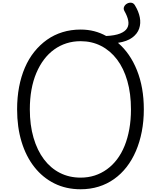

<svg xmlns="http://www.w3.org/2000/svg" viewBox="-20 -1364 1175 1403"><path d="M569 19Q463 19 377.5 -23.5Q292 -66 231 -143.5Q170 -221 137.5 -328Q105 -435 105 -565Q105 -652 119.5 -728.5Q134 -805 162 -870Q190 -935 231 -986Q272 -1037 323.5 -1073.5Q375 -1110 437 -1129Q499 -1148 569 -1148Q622 -1148 668.5 -1136Q715 -1124 756 -1101Q820 -1104 857.5 -1119Q895 -1134 909 -1158Q923 -1182 917 -1213.5Q911 -1245 890 -1282Q880 -1299 886.5 -1314Q893 -1329 908 -1337.5Q923 -1346 939.5 -1344Q956 -1342 966 -1325Q993 -1281 1001.5 -1237.5Q1010 -1194 997 -1155.5Q984 -1117 946 -1089Q908 -1061 842 -1051Q931 -975 981 -850Q1031 -725 1031 -565Q1031 -479 1016 -402Q1001 -325 973 -260Q945 -195 905 -143.5Q865 -92 813.5 -55.5Q762 -19 700.5 0Q639 19 569 19ZM569 -66Q624 -66 672 -81.5Q720 -97 761.5 -127Q803 -157 835.5 -200Q868 -243 890.5 -298.5Q913 -354 925 -421Q937 -488 937 -565Q937 -680 910.5 -772.5Q884 -865 835 -929.5Q786 -994 718.5 -1028.5Q651 -1063 569 -1063Q514 -1063 465.5 -1047.5Q417 -1032 375.5 -1002Q334 -972 301.5 -929Q269 -886 245.5 -830.5Q222 -775 210 -708.5Q198 -642 198 -565Q198 -450 225 -357.5Q252 -265 301 -200Q350 -135 418 -100.5Q486 -66 569 -66Z"/></svg>

Font: Playwrite CL
Style: Regular
Weight: 400
Designer: Veronika Burian, José Scaglione
Foundry: TypeTogether
Version: Version 1.002